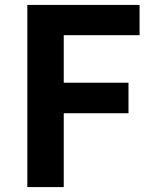

<svg xmlns="http://www.w3.org/2000/svg" viewBox="-20 -760 625 780"><path d="M91 0V-740H547V-617H239V-424H502V-300H239V0Z"/></svg>

Font: Noto Sans Korean Bold
Style: Bold
Weight: 700
Designer: Ryoko NISHIZUKA  (kana & ideographs); Paul D. Hunt (Latin, Greek & Cyrillic); Wenlong ZHANG  (bopomofo); Sandoll Communi
Foundry: Adobe Systems Incorporated
Version: Version 1.000;PS 1;hotconv 1.0.78;makeotf.lib2.5.61930